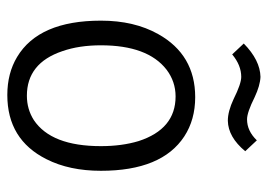

<svg xmlns="http://www.w3.org/2000/svg" viewBox="-122 -590 722 517"><g transform="rotate(90 238.5 -332.0)"><path d="M238.3 -43.9Q150.4 -43.9 118.2 -139.6Q102.5 -184.6 102.5 -243.2Q102.5 -369.1 168 -419.9Q200.2 -444.3 240.2 -444.3Q328.1 -444.3 360.4 -344.7Q374 -299.8 374 -243.2Q374 -109.4 303.7 -62.5Q274.4 -43.9 238.3 -43.9ZM242.2 -497.1Q127.9 -497.1 72.3 -397.5Q36.1 -333 36.1 -243.2Q36.1 -76.2 133.8 -17.6Q177.7 8.8 236.3 8.8Q356.4 8.8 409.2 -96.7Q440.4 -158.2 440.4 -243.2Q440.4 -407.2 347.7 -467.8Q302.7 -497.1 242.2 -497.1ZM301.8 -636.7Q283.2 -636.7 242.2 -657.2Q210.9 -671.9 187.5 -672.9Q142.6 -671.9 97.7 -627.9L127 -596.7Q156.2 -621.1 187.5 -621.1Q206.1 -621.1 247.1 -600.6Q280.3 -585 305.7 -585Q349.6 -585.9 387.7 -631.8L358.4 -663.1Q333 -636.7 301.8 -636.7Z"/></g></svg>

Font: Yaldevi Colombo
Style: Regular
Weight: 400
Designer: Sol Matas, Denzil Rajitha, Kosala Senevirathne and Pathum Egodawatta
Foundry: Mooniak
Version: Version 1.020 ; ttfautohint (v1.6)